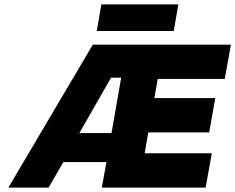

<svg xmlns="http://www.w3.org/2000/svg" viewBox="-20 -853 1070 873"><path d="M441 -833H791L770 -712H420ZM1030 -650 1002 -494H697L682 -407H959L931 -251H654L638 -156H943L915 0H443L464 -116H268L201 0H18L402 -650ZM341 -248H487L531 -500H485Z"/></svg>

Font: Overused Grotesk ExtraBold
Style: Italic
Weight: 800
Italic angle: -10°
Version: Version 0.003